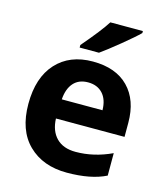

<svg xmlns="http://www.w3.org/2000/svg" viewBox="-115 -854 821 952"><g transform="rotate(15 295.5 -378.0)"><path d="M547.9 -308.1V-235.8H195.8Q198.2 -172.4 233.4 -136.7Q268.6 -101.1 332 -101.1Q425.8 -101.1 517.1 -144V-28.8Q439.9 9.8 316.7 9.8Q193.4 9.8 119.1 -63Q44.9 -135.7 44.9 -271Q44.9 -406.2 113.5 -481.2Q182.1 -556.2 300.5 -556.2Q418.9 -556.2 483.4 -490.2Q547.9 -424.3 547.9 -308.1ZM199.2 -335H408.2Q407.2 -390.1 379.4 -420.2Q351.6 -450.2 304.2 -450.2Q256.8 -450.2 230 -420.2Q203.1 -390.1 199.2 -335ZM218.3 -606V-619.1Q302.2 -716.8 333 -766.1H500V-755.9Q474.6 -730.5 413.3 -680.4Q352.1 -630.4 317.4 -606Z"/></g></svg>

Font: NotoSans-Bold
Style: Bold
Weight: 700
Designer: Monotype Design team
Foundry: Monotype Imaging Inc.
Version: Version 1.04